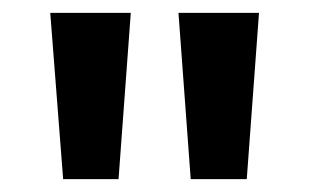

<svg xmlns="http://www.w3.org/2000/svg" viewBox="-20 -734 480 298"><path d="M183 -714 164 -456H78L58 -714ZM382 -714 363 -456H276L257 -714Z"/></svg>

Font: Noto Sans Georgian SemiCondensed SemiBold
Style: Regular
Weight: 600
Width: 4
Designer: Monotype Design Team, Akaki Razmadze
Foundry: Google LLC
Version: Version 2.005; ttfautohint (v1.8.4.7-5d5b)